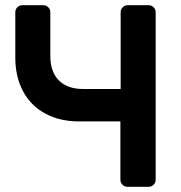

<svg xmlns="http://www.w3.org/2000/svg" viewBox="-20 -720 698 740"><path d="M207 -410C185 -432 174 -463 174 -503V-673C174 -680.3 171.3 -686.7 166 -692C160.7 -697.3 154.3 -700 147 -700H66C58.7 -700 52.3 -697.3 47 -692C41.7 -686.7 39 -680.3 39 -673V-498C39 -448.7 49 -405.3 69 -368C89 -330.7 117.7 -302 155 -282C192.3 -262 235.7 -252 285 -252H444V-27C444 -19.7 446.7 -13.3 452 -8C457.3 -2.7 463.7 0 471 0H553C560.3 0 566.7 -2.7 572 -8C577.3 -13.3 580 -19.7 580 -27V-673C580 -680.3 577.3 -686.7 572 -692C566.7 -697.3 560.3 -700 553 -700H472C464.7 -700 458.3 -697.3 453 -692C447.7 -686.7 445 -680.3 445 -673V-377H300C260 -377 229 -388 207 -410Z"/></svg>

Font: Rubik
Style: Regular
Weight: 500
Designer: Hubert & Fischer
Foundry: Hubert & Fischer
Version: Version 1.100